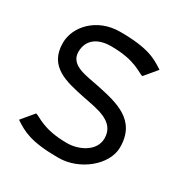

<svg xmlns="http://www.w3.org/2000/svg" viewBox="-144 -702 786 824"><g transform="rotate(30 249.0 -289.5)"><path d="M28 -426C28 -309 125 -289 222 -269C294 -254 388 -245 388 -160C388 -97 318 -62 258 -62C137 -62 99 -104 80 -106L30 -46C77 -15 120 11 258 11C363 11 465 -73 465 -160C465 -295 357 -319 245 -342C189 -354 105 -359 105 -426C105 -487 151 -518 217 -517C338 -517 376 -475 395 -473L445 -533C398 -564 355 -590 217 -590C105 -590 28 -509 28 -426Z"/></g></svg>

Font: Charger Sport
Style: Regular
Weight: 400
Designer: Jasper
Foundry: Cannot Into Space Fonts
Version: Version 1.1